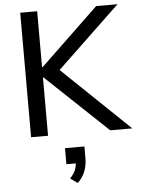

<svg xmlns="http://www.w3.org/2000/svg" viewBox="-63 -754 793 1083"><g transform="rotate(-5 333.0 -212.5)"><path d="M93 0V-705H189V-388H192L523 -705H644L258 -337L262 -387L666 0H541L192 -330H189V0ZM333 280 292 251Q315 227 323.5 204Q332 181 332 157L354 169H278V78H388V144Q388 184 375 218Q362 252 333 280Z"/></g></svg>

Font: Nunito Sans 10pt Medium
Style: Regular
Weight: 500
Designer: Vernon Adams
Foundry: Vernon Adams
Version: Version 3.101;gftools[0.9.27]